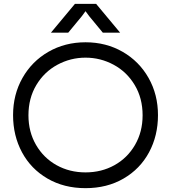

<svg xmlns="http://www.w3.org/2000/svg" viewBox="-20 -966 890 999"><path d="M128 -366Q128 -280 167.5 -212Q207 -144 274.5 -106.5Q342 -69 425 -69Q508 -69 575.5 -106.5Q643 -144 682.5 -212Q722 -280 722 -366Q722 -455 681 -523.5Q640 -592 571.5 -629Q503 -666 425 -666Q347 -666 278.5 -629Q210 -592 169 -523.5Q128 -455 128 -366ZM48 -367Q48 -474 97 -560.5Q146 -647 232 -696.5Q318 -746 425 -746Q532 -746 618 -696.5Q704 -647 753 -560.5Q802 -474 802 -367Q802 -260 755.5 -173.5Q709 -87 623 -37Q537 13 425 13Q313 13 227 -37Q141 -87 94.5 -173.5Q48 -260 48 -367ZM480 -946 605 -796H515L444 -882L402 -939H448L406 -882L335 -796H245L370 -946Z"/></svg>

Font: Kreadon
Style: Regular
Weight: 400
Designer: kohakuno
Foundry: StudioGnu
Version: Version 1.000;Glyphs 3.1.2 (3151)